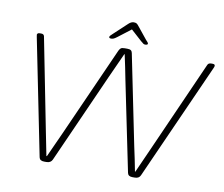

<svg xmlns="http://www.w3.org/2000/svg" viewBox="-89 -964 1255 1076"><g transform="rotate(10 538.0 -426.0)"><path d="M228 2Q203 2 199 -17L66 -679Q64 -689 64 -692Q66 -702 79 -702H88Q102 -702 105 -690L207 -172Q214 -137 221 -101.5Q228 -66 235 -31H238Q254 -66 270 -101.5Q286 -137 302 -172L530 -683Q535 -693 541 -697.5Q547 -702 563 -702H577Q591 -702 597.5 -697.5Q604 -693 606 -683L710 -172Q718 -137 725 -101.5Q732 -66 739 -31H741Q757 -66 772.5 -101.5Q788 -137 804 -172L1034 -690Q1039 -702 1055 -702H1062Q1077 -702 1076 -692Q1076 -687 1072 -679L776 -17Q768 2 744 2H730Q706 2 702 -17L597 -528Q590 -563 583 -598.5Q576 -634 568 -669H566Q550 -634 534 -598.5Q518 -563 502 -528L274 -17Q265 2 241 2ZM478 -742Q466 -742 466 -749Q466 -754 471.5 -759Q477 -764 483 -770L558 -840Q573 -854 587 -854Q598 -854 603 -851Q608 -848 613 -842L672 -769Q677 -764 681.5 -758.5Q686 -753 686 -750Q686 -742 671 -742Q666 -742 661 -745Q656 -748 646 -757L584 -813L511 -757Q498 -747 491 -744.5Q484 -742 478 -742Z"/></g></svg>

Font: Asap Expanded Expanded Thin
Style: Italic
Weight: 100
Width: 7
Italic angle: -6°
Designer: Pablo Cosgaya
Foundry: Omnibus-Type
Version: Version 3.001; ttfautohint (v1.8.4.7-5d5b)